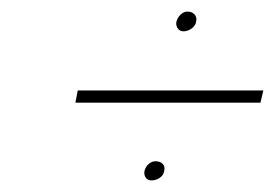

<svg xmlns="http://www.w3.org/2000/svg" viewBox="-20 -550 474 331"><path d="M110 -373H429L434 -394H114ZM303 -530Q297 -530 291.5 -525Q286 -520 284 -512Q283 -506 286.5 -501Q290 -496 296 -496Q304 -496 310.5 -501Q317 -506 318 -512Q320 -520 315.5 -525Q311 -530 303 -530ZM248 -272Q242 -272 236.5 -267.5Q231 -263 229 -255Q228 -248 231.5 -243.5Q235 -239 241 -239Q249 -239 255.5 -243.5Q262 -248 263 -255Q265 -263 260.5 -267.5Q256 -272 248 -272Z"/></svg>

Font: Advent Pro Thin
Style: Italic
Weight: 250
Italic angle: -12°
Version: Version 3.000